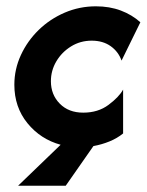

<svg xmlns="http://www.w3.org/2000/svg" viewBox="-20 -449 460 602"><path d="M36.8 133.3 170.1 4.9Q106.9 -12.5 66 -62.8Q25 -113.2 25 -183.3Q25 -231.9 45.5 -276.4Q66 -320.8 101.4 -355.2Q136.8 -389.6 183 -409.4Q229.2 -429.2 280.6 -429.2Q323.6 -429.2 358.7 -416Q393.8 -402.8 420.1 -379.2L361.1 -259Q351.4 -286.8 327.1 -304.2Q302.8 -321.5 267.4 -321.5Q231.9 -321.5 202.8 -303.5Q173.6 -285.4 156.6 -256.6Q139.6 -227.8 139.6 -194.4Q139.6 -152.1 167.4 -124Q195.1 -95.8 241 -95.8Q287.5 -95.8 320.1 -120.1Q352.8 -144.4 366 -168.1V-30.6Q347.2 -15.3 323.3 -5.6Q299.3 4.2 272.9 9L186.1 133.3Z"/></svg>

Font: Afacad
Style: Bold Italic
Weight: 700
Italic angle: -14°
Designer: Kristian Moeller
Foundry: Dicotype
Version: Version 1.000; ttfautohint (v1.8.4.7-5d5b)